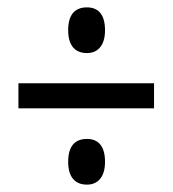

<svg xmlns="http://www.w3.org/2000/svg" viewBox="-20 -613 470 521"><path d="M216 -469C245 -469 265 -489 265 -531C265 -572 248 -593 216 -593C182 -593 165 -572 165 -531C165 -490 183 -469 216 -469ZM30 -319H398V-387H30ZM216 -112C245 -112 265 -132 265 -174C265 -215 248 -236 216 -236C182 -236 165 -215 165 -174C165 -133 183 -112 216 -112Z"/></svg>

Font: Noto Sans Arabic ExtCond
Style: Regular
Weight: 400
Width: 2
Designer: Monotype Design Team, Nadine Chahine, Nizar Qandah and Khaled Hosny
Foundry: Monotype Imaging Inc.
Version: Version 2.012